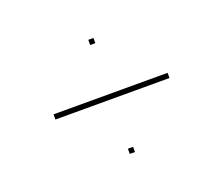

<svg xmlns="http://www.w3.org/2000/svg" viewBox="-68 -522 606 522"><g transform="rotate(-20 235.0 -261.0)"><path d="M70 -268H400V-253H70ZM228 -111H243V-96H228ZM228 -426H243V-411H228Z"/></g></svg>

Font: Facade Sud
Style: Regular
Weight: 100
Designer: Éléonore Fines
Foundry: Velvetyne Type Foundry
Version: Version 1.001;Glyphs 3.2 (3202)